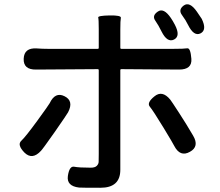

<svg xmlns="http://www.w3.org/2000/svg" viewBox="-20 -839 1040 908"><path d="M455 49Q367 49 354 48Q294 41 301 -7Q308 -55 331 -50.5Q354 -46 409 -46Q429 -46 437.5 -54.5Q446 -63 446.5 -73Q447 -83 447 -112V-507Q447 -512 442 -512L151 -510Q90 -509 92 -561Q94 -614 154 -610Q179 -608 208 -608H442Q447 -608 447 -613V-701Q447 -747 444.5 -756Q442 -765 498 -766Q554 -767 551.5 -754.5Q549 -742 549 -700V-613Q549 -608 554 -608H800Q850 -608 865.5 -610.5Q881 -613 885 -561Q889 -510 827 -510L554 -512Q549 -512 549 -507V-36Q549 49 455 49ZM174 -126Q133 -81 96 -117Q60 -154 80.5 -173Q101 -192 156 -267.5Q211 -343 215 -351Q241 -406 285 -384Q330 -362 302 -308Q298 -300 239 -215Q182 -134 174 -126ZM878 -121Q832 -95 804 -149Q800 -158 754 -234Q704 -316 688.5 -334.5Q673 -353 710 -383Q747 -414 785 -368Q790 -362 827 -305Q844 -279 860 -253L893 -198Q924 -146 878 -121ZM803 -652Q771 -636 744 -690Q730 -719 714 -742Q698 -765 726 -784Q754 -804 788 -754Q797 -741 807 -722Q835 -668 803 -652ZM928 -681Q897 -666 870 -720Q859 -743 840.5 -768Q822 -793 849 -813Q877 -833 911 -784Q932 -754 934 -750Q960 -697 928 -681Z"/></svg>

Font: Resource Han Rounded TW Medium
Style: Regular
Weight: 500
Designer: Cyano Hao (round all glyphs); Ryoko NISHIZUKA 西塚涼子 (kana, bopomofo & ideographs); Paul D. Hunt (Latin, Greek & Cyrillic)
Foundry: Cyano Hao
Version: 0.990